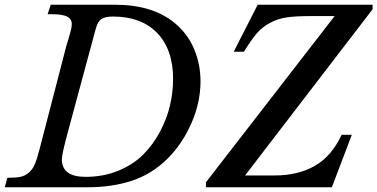

<svg xmlns="http://www.w3.org/2000/svg" viewBox="-49 -790 1592 810"><path d="M151.9 -730 165 -770H436Q595.2 -770 688 -692.9Q742.7 -647.9 769.8 -583.5Q796.9 -519 796.9 -446.8Q796.9 -357.9 758.5 -270.3Q720.2 -182.6 658.2 -121.1Q592.3 -55.7 508.3 -27.8Q424.3 0 320.8 0H-28.8L-18.1 -40Q16.6 -40 35.9 -43.7Q55.2 -47.4 71.3 -60.5Q87.4 -73.7 97.2 -95.9Q106.9 -118.2 117.2 -158.2L231.9 -600.1Q232.9 -603 239.3 -623.8Q245.6 -644.5 249.8 -661.1Q253.9 -677.7 253.9 -688Q253.9 -701.7 246.1 -710.9Q238.3 -720.2 224.4 -723.9Q210.4 -727.5 198.5 -728.8Q186.5 -730 170.9 -730ZM355 -668.9 236.8 -231Q211.9 -139.2 211.9 -118.2Q211.9 -43.9 312 -43.9Q387.2 -43.9 450.2 -69.8Q513.2 -95.7 555.2 -137.9Q597.2 -180.2 626.2 -234.9Q655.3 -289.6 668.2 -345.7Q681.2 -401.9 681.2 -457Q681.2 -581.5 614 -650.9Q546.9 -720.2 428.2 -720.2Q396 -720.2 379.9 -710.4Q363.8 -700.7 355 -668.9ZM1522.9 -751 984.9 -49.8H1109.9Q1208.5 -49.8 1279.3 -90.3Q1350.1 -130.9 1392.1 -221.2H1435.1L1351.1 0H819.8V-21L1362.8 -722.2H1262.2Q1199.7 -722.2 1161.6 -716.8Q1123.5 -711.4 1090.6 -693.8Q1057.6 -676.3 1033.9 -648.7Q1010.3 -621.1 980 -571.8H937L1038.1 -770H1522.9Z"/></svg>

Font: Libre Baskerville
Style: Italic
Weight: 400
Designer: Pablo Impallari, Rodrigo Fuenzalida
Foundry: Pablo Impallari, Rodrigo Fuenzalida
Version: Version 1.000